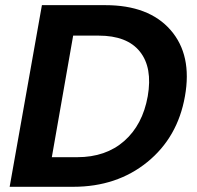

<svg xmlns="http://www.w3.org/2000/svg" viewBox="-20 -718 757 738"><path d="M384.8 -698.2Q552.2 -698.2 635.7 -602.5Q719.2 -506.8 690.9 -348.1Q663.1 -189.9 546.1 -95Q429.2 0 261.2 0H17.1L141.1 -698.2ZM179.2 -113.8H276.9Q386.7 -113.8 457.5 -176Q528.3 -238.3 547.9 -348.1Q566.9 -458 517.8 -519.5Q468.8 -581.1 358.9 -581.1H261.2Z"/></svg>

Font: SVN-Poppins SemiBold
Style: Italic
Weight: 600
Italic angle: -10°
Designer: Ninad Kale (Devanagari), Jonny Pinhorn (Latin)
Foundry: Indian Type Foundry
Version: Version 3.002 2017